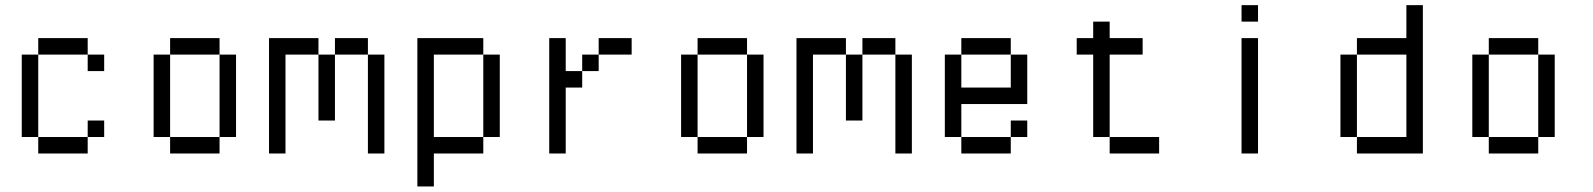

<svg xmlns="http://www.w3.org/2000/svg" viewBox="-20 -582 6040 728"><path d="M312.5 -125H375V-62.5H312.5ZM125 -62.5H312.5V0H125ZM62.5 -375H125V-62.5H62.5ZM125 -437.5H312.5V-375H125ZM312.5 -375H375V-312.5H312.5Z M812.5 -375H875V-62.5H812.5ZM625 -62.5H812.5V0H625ZM562.5 -375H625V-62.5H562.5ZM625 -437.5H812.5V-375H625Z M1375 -375H1437.5V0H1375ZM1250 -437.5H1375V-375H1250ZM1187.5 -375H1250V-125H1187.5ZM1000 -437.5H1187.5V-375H1062.5V0H1000Z M1812.5 -375H1875V-62.5H1812.5ZM1562.5 -437.5H1812.5V-375H1625V-62.5H1812.5V0H1625V125H1562.5Z M2250 -437.5H2375V-375H2250ZM2187.5 -375H2250V-312.5H2187.5ZM2062.5 -437.5H2125V-312.5H2187.5V-250H2125V0H2062.5Z M2812.5 -375H2875V-62.5H2812.5ZM2625 -62.5H2812.5V0H2625ZM2562.5 -375H2625V-62.5H2562.5ZM2625 -437.5H2812.5V-375H2625Z M3375 -375H3437.5V0H3375ZM3250 -437.5H3375V-375H3250ZM3187.5 -375H3250V-125H3187.5ZM3000 -437.5H3187.5V-375H3062.5V0H3000Z M3812.5 -125H3875V-62.5H3812.5ZM3625 -62.5H3812.5V0H3625ZM3562.5 -375H3625V-250H3812.5V-375H3875V-187.5H3625V-62.5H3562.5ZM3625 -437.5H3812.5V-375H3625Z M4125 -500H4187.5V-437.5H4312.5V-375H4187.5V-62.5H4125V-375H4062.5V-437.5H4125ZM4187.5 -62.5H4375V0H4187.5Z M4687.5 -437.5H4750V0H4687.5ZM4687.5 -562.5H4750V-500H4687.5Z M5062.5 -375H5125V-62.5H5062.5ZM5312.5 -562.5H5375V0H5125V-62.5H5312.5V-375H5125V-437.5H5312.5Z M5812.5 -375H5875V-62.5H5812.5ZM5625 -62.5H5812.5V0H5625ZM5562.5 -375H5625V-62.5H5562.5ZM5625 -437.5H5812.5V-375H5625Z"/></svg>

Font: Pixel Operator Mono
Style: Regular
Weight: 400
Monospace: yes
Designer: Jayvee Enaguas (HarvettFox96)
Version: 2016.04.25